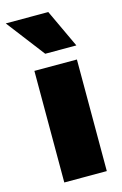

<svg xmlns="http://www.w3.org/2000/svg" viewBox="-138 -781 526 831"><g transform="rotate(-15 125.0 -365.0)"><path d="M-23.5 -730.5H167L247 -559.5H107.5ZM43 -500H233.5V0H43Z"/></g></svg>

Font: Overused Grotesk Black
Style: Regular
Weight: 900
Version: Version 0.004